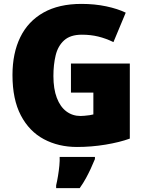

<svg xmlns="http://www.w3.org/2000/svg" viewBox="-20 -744 744 985"><path d="M344 -418H646V-33Q594 -14 521.5 -2Q449 10 375 10Q280 10 205 -30Q130 -70 87 -152Q44 -234 44 -359Q44 -471 84 -553Q124 -635 203 -679.5Q282 -724 398 -724Q466 -724 525 -711.5Q584 -699 625 -679L562 -528Q523 -547 484 -556.5Q445 -566 400 -566Q341 -566 309 -537Q277 -508 265.5 -460Q254 -412 254 -354Q254 -288 271.5 -242Q289 -196 320.5 -172.5Q352 -149 393 -149Q399 -149 412.5 -150Q426 -151 439.5 -153Q453 -155 459 -157V-269H344ZM467 72Q456 99 445 122.5Q434 146 421 170Q408 194 389 221H268V207Q273 186 277.5 159Q282 132 284.5 106Q287 80 286 61H467Z"/></svg>

Font: Noto Sans Display Black
Style: Regular
Weight: 900
Designer: Monotype Design Team
Foundry: Monotype Imaging Inc.
Version: Version 2.003